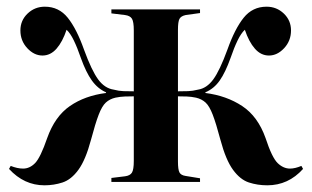

<svg xmlns="http://www.w3.org/2000/svg" viewBox="-20 -544 933 574"><path d="M113 10Q52 10 7 -39L12 -48Q32 -40 49 -40Q69 -40 85 -56.5Q101 -73 121 -131Q144 -196 189 -227Q234 -258 297 -266V-268Q272 -279 254.5 -303.5Q237 -328 222 -370Q211 -402 200.5 -423.5Q190 -445 179 -455Q167 -419 149 -398.5Q131 -378 107 -378Q82 -378 61.5 -400Q41 -422 41 -453Q41 -483 62.5 -503.5Q84 -524 114 -524Q156 -524 182.5 -491Q209 -458 231 -396Q254 -333 273.5 -306.5Q293 -280 320 -276Q335 -272 349 -271.5Q363 -271 380 -271V-453Q380 -479 374.5 -488Q369 -497 354 -499L313 -504V-516H578V-505L535 -499Q521 -496 516.5 -487.5Q512 -479 512 -455V-271Q529 -271 542.5 -271.5Q556 -272 572 -276Q598 -280 617.5 -306.5Q637 -333 660 -396Q682 -458 708.5 -491Q735 -524 777 -524Q807 -524 828.5 -503.5Q850 -483 850 -453Q850 -422 829.5 -400Q809 -378 784 -378Q760 -378 742 -398.5Q724 -419 712 -455Q701 -445 690.5 -423.5Q680 -402 669 -370Q654 -328 637 -303.5Q620 -279 594 -268V-266Q657 -258 704 -227Q751 -196 774 -131Q793 -73 810 -56.5Q827 -40 847 -40Q862 -40 881 -48L886 -39Q842 10 779 10Q750 10 724 1.5Q698 -7 676.5 -36.5Q655 -66 639 -126Q626 -175 616 -201Q606 -227 594.5 -237.5Q583 -248 566 -252Q552 -255 538.5 -255.5Q525 -256 512 -256V-61Q512 -37 516.5 -28.5Q521 -20 535 -18L578 -11V0H313V-12L354 -17Q369 -19 374.5 -28Q380 -37 380 -63V-256Q368 -256 353.5 -255.5Q339 -255 325 -252Q308 -248 296.5 -237.5Q285 -227 275 -201Q265 -175 252 -126Q236 -66 214.5 -36.5Q193 -7 167 1.5Q141 10 113 10Z"/></svg>

Font: Literata 72pt SemiBold
Style: Regular
Weight: 600
Designer: Latin by Veronika Burian and Jose Scaglione. Greek by Irene Vlachou. Cyrillic by Vera Evstafieva.
Foundry: TypeTogether
Version: Version 3.002